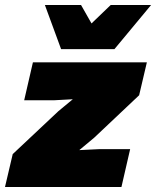

<svg xmlns="http://www.w3.org/2000/svg" viewBox="-50 -750 626 770"><path d="M-30 0 1 -132 184 -304 242 -352 169 -348H47L82 -500H539L508 -368L328 -198L268 -148L350 -152H472L437 0ZM195 -553 130 -730H275L317 -656L394 -730H556L409 -553Z"/></svg>

Font: Work Sans Black
Style: Italic
Weight: 900
Italic angle: -13°
Designer: Wei Huang
Foundry: Wei Huang
Version: Version 2.009; ttfautohint (v1.8.3)